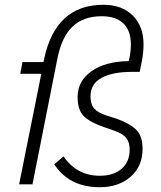

<svg xmlns="http://www.w3.org/2000/svg" viewBox="-20 -772 676 804"><path d="M577 -149Q577 -75 526.5 -31.5Q476 12 398 12Q270 12 207 -84L246 -117Q302 -36 398 -36Q455 -36 489 -65Q523 -94 523 -146Q523 -177 508 -195Q493 -213 458 -225L415 -240Q359 -259 332 -284.5Q305 -310 305 -366Q305 -433 363.5 -474Q422 -515 519 -516L521 -525Q528 -556 528 -586Q528 -644 496.5 -674Q465 -704 406 -704Q329 -704 283.5 -660.5Q238 -617 220 -525L116 0H60L153 -463H65L74 -512H162L165 -526Q213 -752 413 -752Q490 -752 535.5 -707.5Q581 -663 581 -586Q581 -554 575 -521L565 -471H532Q450 -471 404.5 -445.5Q359 -420 359 -369Q359 -336 373.5 -318.5Q388 -301 424 -289L468 -275Q522 -256 549.5 -229.5Q577 -203 577 -149Z"/></svg>

Font: IBM Plex Sans Light
Style: Italic
Weight: 300
Italic angle: -11.31°
Designer: Mike Abbink, Paul van der Laan, Pieter van Rosmalen
Foundry: Bold Monday
Version: Version 3.0